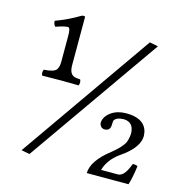

<svg xmlns="http://www.w3.org/2000/svg" viewBox="-107 -740 873 916"><g transform="rotate(15 330.0 -281.5)"><path d="M532.2 -601.1 574.2 -592.8 115.2 62 74.2 54.2ZM431.2 -144Q414.6 -144 407.2 -159.7Q405.3 -164.6 404.8 -168Q404.8 -200.2 439 -224.6Q468.8 -245.1 512.2 -245.1Q592.8 -245.1 613.8 -194.3Q619.6 -179.2 620.1 -162.1Q620.1 -112.3 556.2 -61.5Q544.4 -52.2 530.8 -43Q479.5 -5.4 464.8 46.9H547.9Q576.7 46.9 598.6 -6.8Q600.1 -10.7 604 -20Q620.1 -20 627.9 -15.1Q621.1 40.5 608.9 79.1H402.8Q403.8 18.1 488.8 -47.9Q537.6 -86.9 549.3 -114.3Q557.6 -134.8 558.1 -161.1Q555.2 -212.9 507.8 -214.8Q468.8 -213.9 460 -193.8Q459.5 -192.4 458.5 -168.5Q458.5 -166 458 -165Q453.6 -144.5 431.2 -144ZM133.8 -570.8Q117.2 -570.3 77.1 -556.2Q67.4 -564.9 66.9 -583Q130.4 -606.4 184.1 -639.2Q195.3 -644 202.1 -639.2V-399.9Q202.1 -355 230 -347.7Q239.3 -345.2 256.8 -344.2Q263.7 -329.1 256.8 -314.9Q225.6 -315.9 172.9 -315.9Q106.4 -315.9 77.1 -314.9Q69.8 -328.6 77.1 -344.2Q125.5 -346.7 138.2 -362.8Q147.5 -376.5 147.9 -399.9V-529.8Q147.9 -567.4 138.7 -570.3Q135.7 -570.8 133.8 -570.8Z"/></g></svg>

Font: Linux Libertine Display O
Style: Regular
Weight: 400
Designer: Philipp H. Poll
Foundry: Philipp H. Poll
Version: Version 5.0.9